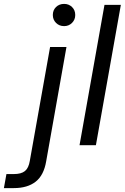

<svg xmlns="http://www.w3.org/2000/svg" viewBox="-131 -745 640 985"><path d="M198 -611Q173 -611 156.5 -627.5Q140 -644 140 -668Q140 -693 156.5 -709Q173 -725 198 -725Q222 -725 238.5 -709Q255 -693 255 -668Q255 -644 238.5 -627.5Q222 -611 198 -611ZM-111 220 -98 148H-60Q-22 148 -3 132.5Q16 117 22 80L126 -504H210L106 82Q94 154 52 187Q10 220 -60 220Z M277 0 405 -720H489L361 0Z"/></svg>

Font: DM Sans Italic
Style: Regular
Weight: 400
Italic angle: -10°
Designer: Colophon Foundry, Jonny Pinhorn
Foundry: Colophon Foundry
Version: Version 4.004; ttfautohint (v1.8.4.7-5d5b)